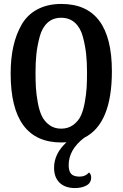

<svg xmlns="http://www.w3.org/2000/svg" viewBox="-20 -700 621 973"><path d="M407 -2Q328 58 328 137Q328 167 340.5 181Q353 195 384 195Q413 195 431 174Q442 183 442 199Q442 227 418 240Q394 253 360 253Q310 253 282 226Q254 199 254 150Q254 79 317 21Q309 22 291 22Q34 22 34 -327Q34 -403 47.5 -464Q61 -525 89.5 -575Q118 -625 169.5 -652.5Q221 -680 291 -680Q547 -680 547 -339Q547 -72 407 -2ZM421 -332Q421 -385 416.5 -426.5Q412 -468 400 -513.5Q388 -559 360 -584.5Q332 -610 290 -610Q248 -610 220.5 -584.5Q193 -559 181 -513.5Q169 -468 164.5 -426.5Q160 -385 160 -332Q160 -288 162 -255Q164 -222 171.5 -180.5Q179 -139 192 -112Q205 -85 230 -66.5Q255 -48 290 -48Q325 -48 350.5 -66.5Q376 -85 389 -112Q402 -139 409.5 -180.5Q417 -222 419 -255Q421 -288 421 -332Z"/></svg>

Font: Sansita
Style: Regular
Weight: 400
Designer: Pablo Cosgaya
Foundry: Omnibus-Type
Version: Version 1.006;hotconv 1.0.109;makeotfexe 2.5.65596